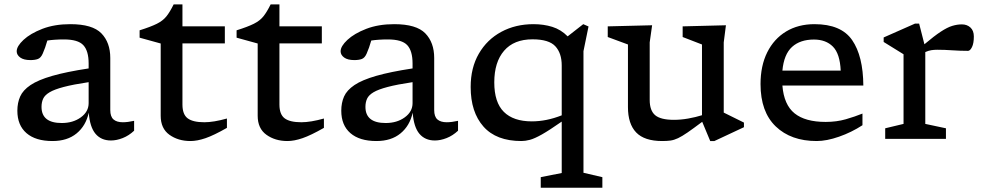

<svg xmlns="http://www.w3.org/2000/svg" viewBox="-20 -632 4478 874"><path d="M485 7.5Q440.5 7.5 414.8 -23Q389 -53.5 384 -119Q371 -59.5 328.8 -24.8Q286.5 10 219 10Q142 10 100.5 -26Q59 -62 59 -128Q59 -164 71.8 -192.8Q84.5 -221.5 119 -244.8Q153.5 -268 217.5 -286.5Q281.5 -305 383.5 -320.5V-343Q383.5 -400.5 359.2 -426.5Q335 -452.5 271 -452.5Q249 -452.5 230.5 -451.2Q212 -450 195.5 -447.5Q190.5 -429.5 185.5 -415.8Q180.5 -402 174.5 -388Q166 -368.5 152.5 -363.5Q139 -358.5 118.5 -358.5Q88 -358.5 72 -370.2Q56 -382 56 -398.5Q56 -421.5 87 -450.5Q118 -479.5 173 -500.8Q228 -522 300 -522Q401 -522 441.5 -480.2Q482 -438.5 482 -368V-131Q482 -101 496.8 -88.2Q511.5 -75.5 539 -75.5Q550.5 -75.5 563.5 -77.2Q576.5 -79 590.5 -82V-37Q566.5 -14.5 538.5 -3.5Q510.5 7.5 485 7.5ZM169 -145.5Q169 -72 261 -72Q312.5 -72 348 -97.8Q383.5 -123.5 383.5 -162.5V-258Q313 -247.5 270.2 -236.2Q227.5 -225 205.8 -212Q184 -199 176.5 -182.8Q169 -166.5 169 -145.5Z M810.5 -156Q810.5 -111 834.5 -93.2Q858.5 -75.5 910 -75.5Q952.5 -75.5 1013 -92.5V-50Q953.5 -16 915.5 -3Q877.5 10 847 10Q791 10 751.2 -18.5Q711.5 -47 711.5 -105V-434L615.5 -460.5V-494Q666.5 -510 694 -523.8Q721.5 -537.5 737.5 -557.5Q753.5 -577.5 770.5 -612H810.5V-512H1003.5V-434.5H810.5Z M1252 -156Q1252 -111 1276 -93.2Q1300 -75.5 1351.5 -75.5Q1394 -75.5 1454.5 -92.5V-50Q1395 -16 1357 -3Q1319 10 1288.5 10Q1232.5 10 1192.8 -18.5Q1153 -47 1153 -105V-434L1057 -460.5V-494Q1108 -510 1135.5 -523.8Q1163 -537.5 1179 -557.5Q1195 -577.5 1212 -612H1252V-512H1445V-434.5H1252Z M1959.5 7.5Q1915 7.5 1889.2 -23Q1863.5 -53.5 1858.5 -119Q1845.5 -59.5 1803.2 -24.8Q1761 10 1693.5 10Q1616.5 10 1575 -26Q1533.5 -62 1533.5 -128Q1533.5 -164 1546.2 -192.8Q1559 -221.5 1593.5 -244.8Q1628 -268 1692 -286.5Q1756 -305 1858 -320.5V-343Q1858 -400.5 1833.8 -426.5Q1809.5 -452.5 1745.5 -452.5Q1723.5 -452.5 1705 -451.2Q1686.5 -450 1670 -447.5Q1665 -429.5 1660 -415.8Q1655 -402 1649 -388Q1640.5 -368.5 1627 -363.5Q1613.5 -358.5 1593 -358.5Q1562.5 -358.5 1546.5 -370.2Q1530.5 -382 1530.5 -398.5Q1530.5 -421.5 1561.5 -450.5Q1592.5 -479.5 1647.5 -500.8Q1702.5 -522 1774.5 -522Q1875.5 -522 1916 -480.2Q1956.5 -438.5 1956.5 -368V-131Q1956.5 -101 1971.2 -88.2Q1986 -75.5 2013.5 -75.5Q2025 -75.5 2038 -77.2Q2051 -79 2065 -82V-37Q2041 -14.5 2013 -3.5Q1985 7.5 1959.5 7.5ZM1643.5 -145.5Q1643.5 -72 1735.5 -72Q1787 -72 1822.5 -97.8Q1858 -123.5 1858 -162.5V-258Q1787.5 -247.5 1744.8 -236.2Q1702 -225 1680.2 -212Q1658.5 -199 1651 -182.8Q1643.5 -166.5 1643.5 -145.5Z M2722 174.5V222.5H2441.5V174.5L2537 155.5V-78.5Q2480.5 -39 2446.8 -20Q2413 -1 2392.2 4.5Q2371.5 10 2353.5 10Q2239 10 2180.8 -55.8Q2122.5 -121.5 2122.5 -236Q2122.5 -323.5 2159.8 -387.8Q2197 -452 2261.8 -487Q2326.5 -522 2408.5 -522Q2454.5 -522 2494 -509.8Q2533.5 -497.5 2564 -466.5L2635 -522L2659 -511.5L2636 -399V154.5ZM2230 -257Q2230 -166 2273.5 -122.8Q2317 -79.5 2401 -79.5Q2467.5 -79.5 2537 -107V-334Q2537 -390 2507.8 -421.5Q2478.5 -453 2404 -453Q2319.5 -453 2274.8 -401.2Q2230 -349.5 2230 -257Z M2937.5 -177Q2937.5 -128.5 2962.5 -107.5Q2987.5 -86.5 3048 -86.5Q3079.5 -86.5 3113.2 -92.5Q3147 -98.5 3175.5 -107.5V-429.5L3087.5 -463.5V-512L3284.5 -517L3274.5 -439V-119.5L3366.5 -74V-53L3232 10H3213L3176.5 -77.5Q3136 -47 3110.2 -29.2Q3084.5 -11.5 3066.5 -3Q3048.5 5.5 3032.2 7.8Q3016 10 2994.5 10Q2913.5 10 2876 -29Q2838.5 -68 2838.5 -144.5V-429.5L2746.5 -463.5V-512L2948.5 -517L2937.5 -439Z M3687.5 -522Q3809 -522 3859 -449.5Q3909 -377 3910 -242.5H3541.5Q3548.5 -155 3597 -116Q3645.5 -77 3738.5 -77Q3788 -77 3829.8 -89Q3871.5 -101 3906 -115V-62Q3856 -29.5 3799.5 -9.8Q3743 10 3697.5 10Q3580.5 10 3511.2 -56.5Q3442 -123 3442 -249Q3442 -332.5 3472.5 -393.8Q3503 -455 3558.2 -488.5Q3613.5 -522 3687.5 -522ZM3685 -452Q3622.5 -452 3585.5 -418.5Q3548.5 -385 3541.5 -310.5H3807Q3803.5 -387.5 3771.5 -419.8Q3739.5 -452 3685 -452Z M4358.5 -521Q4382 -521 4397.5 -506.8Q4413 -492.5 4413 -466Q4413 -434.5 4404.5 -417.5Q4396 -400.5 4386.5 -400.5Q4350.5 -400.5 4315 -403Q4279.5 -405.5 4246 -405.5Q4232 -405.5 4219.2 -403.5Q4206.5 -401.5 4192 -395V-68L4286 -48V0H4009.5V-48L4093 -68V-385L4002.5 -441V-461.5L4145 -524.5H4164L4188 -430.5Q4233 -468.5 4262.8 -488Q4292.5 -507.5 4314.8 -514.2Q4337 -521 4358.5 -521Z"/></svg>

Font: Newsreader 6pt
Style: Regular
Weight: 400
Designer: Hugues Gentile
Foundry: Production Type
Version: Version 1.003; ttfautohint (v1.8.3)